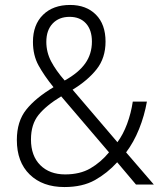

<svg xmlns="http://www.w3.org/2000/svg" viewBox="-20 -745 652 775"><path d="M263 -725Q328 -725 367 -686Q406 -647 406 -577Q406 -511 370 -465.5Q334 -420 273 -383L454 -171Q477 -202 493 -245Q509 -288 516 -335H573Q563 -278 541.5 -224.5Q520 -171 489 -130L601 0H529L453 -90Q413 -46 363 -18Q313 10 240 10Q152 10 100 -40.5Q48 -91 48 -180Q48 -255 86 -302.5Q124 -350 196 -393Q158 -440 135.5 -481Q113 -522 113 -576Q113 -645 153.5 -685Q194 -725 263 -725ZM261 -677Q218 -677 192.5 -650Q167 -623 167 -576Q167 -534 186.5 -497Q206 -460 241 -420Q297 -451 324 -489Q351 -527 351 -577Q351 -624 327 -650.5Q303 -677 261 -677ZM227 -356Q166 -319 135.5 -281Q105 -243 105 -182Q105 -116 142.5 -78.5Q180 -41 243 -41Q303 -41 345 -65.5Q387 -90 420 -130Z"/></svg>

Font: Noto Sans Lao UI SemCond Light
Style: Regular
Weight: 300
Width: 4
Designer: Monotype Design Team
Foundry: Monotype Imaging Inc.
Version: Version 2.000; ttfautohint (v1.8.4.7-5d5b)